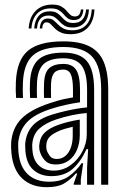

<svg xmlns="http://www.w3.org/2000/svg" viewBox="-20 -786 520 817"><path d="M410.5 0V-404Q410.5 -501.5 373.2 -543.8Q336 -586 249.5 -586Q160.5 -586 120.8 -550.9Q81 -515.8 77.5 -434.8Q77 -419.5 76.9 -402.8Q76.8 -386 78.2 -369.2H48.5Q47 -387 46.9 -401.4Q46.8 -415.8 47.5 -436Q51.2 -530 98.8 -570Q146.2 -610 249.5 -610Q318 -610 360 -589.1Q402 -568.2 421.2 -523Q440.5 -477.8 440.5 -404V0ZM209 -60Q247.8 -60 279.5 -82.6Q311.2 -105.2 330.2 -140.8Q349.2 -176.2 349.2 -214.8V-305Q321.8 -303.2 287.6 -296.1Q253.5 -289 220 -278Q173.2 -262.5 146.5 -238Q119.8 -213.5 117 -169.5Q116.8 -162.8 117.4 -155.9Q118 -149 118.2 -144.8Q121.8 -104 145.2 -82Q168.8 -60 209 -60ZM216.8 -86Q185.8 -86 169.4 -105.1Q153 -124.2 148 -147.5Q147.5 -150.5 147 -157Q146.5 -163.5 146.8 -166.5Q149.5 -201 169.6 -221.1Q189.8 -241.2 229 -255Q248.8 -262 272.8 -267.9Q296.8 -273.8 319.5 -277V-212Q319.5 -176.5 307.4 -147.9Q295.2 -119.2 272.2 -102.6Q249.2 -86 216.8 -86ZM221.2 -109.5Q243 -109.5 258.2 -122.5Q273.5 -135.5 281.5 -158Q289.5 -180.5 289.5 -209.2V-246.5Q271.2 -242.2 258.4 -238.5Q245.5 -234.8 238.5 -232Q205.2 -218.2 191.4 -204Q177.5 -189.8 177 -166.8Q177 -162 177 -158.1Q177 -154.2 178 -150Q181 -137.8 190.9 -123.6Q200.8 -109.5 221.2 -109.5ZM178.8 10.5Q114 10.5 74.4 -26.8Q34.8 -64 28.5 -137Q27.8 -146.2 27.2 -159.4Q26.8 -172.5 27.5 -180.2Q32.8 -241.8 70.9 -280.6Q109 -319.5 191.2 -346.8Q210.5 -353.2 224.1 -357.2Q237.8 -361.2 252.8 -364.5Q267.8 -367.8 290.5 -371.5V-404.2Q290.5 -450.2 281.1 -470.1Q271.8 -490 249.5 -490Q222.2 -490 210.4 -475.6Q198.5 -461.2 197.2 -429.5Q197 -424.2 196.8 -406Q196.5 -387.8 197.2 -369.2H167.5Q166.5 -391.5 166.9 -406.9Q167.2 -422.2 167.5 -432.8Q169.5 -479 190.2 -496.5Q211 -514 249.5 -514Q288 -514 304.2 -488.5Q320.5 -463 320.5 -404.2V-350.8Q283.5 -345.2 256.8 -339.1Q230 -333 201 -324Q127.2 -300.8 94.8 -266Q62.2 -231.2 57.5 -177.8Q57 -170.5 57.4 -159.2Q57.8 -148 58.5 -139.5Q63.8 -77.2 97.8 -45Q131.8 -12.8 188.5 -12.8Q240.8 -12.8 273 -35.9Q305.2 -59 327.2 -91.5H334L323.8 -22.5V0H294L293.5 -4L308.8 -48H303.2Q276.8 -18.5 250.5 -4Q224.2 10.5 178.8 10.5ZM350.5 0.2V-72L355 -151.5H348.2Q324.2 -98.2 289 -67.2Q253.8 -36.2 197.8 -36.5Q152 -36.8 122.4 -62.8Q92.8 -88.8 88.2 -142.2Q88 -147.2 87.4 -157.6Q86.8 -168 87.2 -174.5Q91.5 -221.8 119.6 -252.2Q147.8 -282.8 210.5 -301Q236.2 -308.5 260.8 -314.1Q285.2 -319.8 307.9 -323.5Q330.5 -327.2 350.5 -329V-404Q350.5 -475.8 327.2 -506.9Q304 -538 249.5 -538Q192.2 -538 166 -513.6Q139.8 -489.2 137.5 -433.5Q137 -419 136.8 -403Q136.5 -387 137.8 -369.2H108Q106.8 -388.5 106.9 -404.4Q107 -420.2 107.5 -434Q110.2 -502.5 143.2 -532.2Q176.2 -562 249.5 -562Q319.8 -562 350.1 -525.4Q380.5 -488.8 380.5 -404V0.2ZM102 -664.8Q105 -713.2 131.9 -739.9Q158.8 -766.5 202.2 -766.5Q226.2 -766.5 240 -758.9Q253.8 -751.2 262.1 -741.2Q270.5 -731.2 278.5 -723.6Q286.5 -716 299 -716Q310.2 -716 316.4 -723.1Q322.5 -730.2 324.2 -745.8H334.8Q333.2 -724.2 323.6 -712.5Q314 -700.8 294.5 -700.8Q277.5 -700.8 268 -708.2Q258.5 -715.8 250.5 -725.5Q242.5 -735.2 230.2 -742.8Q218 -750.2 195.5 -750.2Q158 -750.2 136.9 -726.8Q115.8 -703.2 113.8 -664.8ZM125.5 -664.8Q128 -700 145.1 -718.9Q162.2 -737.8 191.8 -737.8Q212 -737.8 223.2 -730.2Q234.5 -722.8 242.8 -713Q251 -703.2 261.9 -695.8Q272.8 -688.2 292.2 -688.2Q317.5 -688.2 330.8 -703.1Q344 -718 346.5 -745.8H358.5Q356.8 -708.8 338.8 -688.9Q320.8 -669 289 -669Q267.5 -669 254.9 -676.6Q242.2 -684.2 233.2 -694.4Q224.2 -704.5 213.8 -712.1Q203.2 -719.8 185.5 -719.8Q163.5 -719.8 151.1 -705.5Q138.8 -691.2 137.5 -664.8ZM149.2 -664.8Q150.8 -685.5 159.1 -696.4Q167.5 -707.2 183.5 -707.2Q198.2 -707.2 207.6 -699.8Q217 -692.2 226.4 -682.2Q235.8 -672.2 249.9 -664.8Q264 -657.2 287.8 -657.2Q325.8 -657.2 347.1 -680.1Q368.5 -703 370.2 -745.8H382Q379.5 -695 353.2 -667.8Q327 -640.5 280.8 -640.5Q254 -640.5 238.1 -648.1Q222.2 -655.8 212.6 -665.8Q203 -675.8 195.5 -683.4Q188 -691 178 -691Q169.5 -691 164.8 -684.2Q160 -677.5 160 -664.8Z"/></svg>

Font: Big Shoulders Inline Display Thin Black
Style: Regular
Weight: 900
Version: Version 2.002